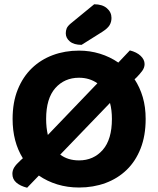

<svg xmlns="http://www.w3.org/2000/svg" viewBox="-20 -861 740 899"><path d="M662 -304Q662 -226 638.5 -166Q615 -106 573 -65.5Q531 -25 474 -4Q417 17 350 17Q296 17 248.5 2.5Q201 -12 162 -39L107 18Q75 10 56.5 -6Q38 -22 38 -47Q38 -63 46.5 -77Q55 -91 77 -111L87 -120Q39 -197 39 -304Q39 -382 63 -441.5Q87 -501 129 -541.5Q171 -582 227.5 -603Q284 -624 350 -624Q401 -624 448 -609.5Q495 -595 534 -568L588 -625Q620 -617 638.5 -599.5Q657 -582 657 -561Q657 -544 645.5 -528.5Q634 -513 617 -496L610 -490Q635 -452 648.5 -406Q662 -360 662 -304ZM504 -304Q504 -346 495 -379L262 -137Q298 -110 350 -110Q418 -110 461 -159Q504 -208 504 -304ZM196 -304Q196 -264 204 -229L436 -471Q399 -497 350 -497Q282 -497 239 -448.5Q196 -400 196 -304ZM421 -841Q459 -841 480.5 -822.5Q502 -804 502 -777Q502 -758 493 -743Q484 -728 459 -712L362 -651Q326 -651 307 -667Q288 -683 288 -705Q288 -717 292 -727.5Q296 -738 310 -750Z"/></svg>

Font: Baloo Tammudu 2
Style: Bold
Weight: 700
Designer: Maithili Shingre, Omkar Shende and Ek Type
Foundry: Ek Type
Version: Version 1.640;hotconv 1.0.111;makeotfexe 2.5.65597; ttfautoh